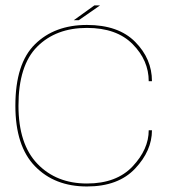

<svg xmlns="http://www.w3.org/2000/svg" viewBox="-20 -687 668 712"><path d="M302.5 4.5Q182.5 4.5 109.8 -70.5Q37 -145.5 37 -295Q37 -451.5 109.8 -523Q182.5 -594.5 302.5 -594.5Q419 -594.5 481.2 -531.8Q543.5 -469 543.5 -386H531.5Q531.5 -463 472 -523.2Q412.5 -583.5 302.5 -583.5Q187.5 -583.5 118 -514Q48.5 -444.5 48.5 -295Q48.5 -152.5 118.8 -79.5Q189 -6.5 302.5 -6.5Q412 -6.5 471.8 -70Q531.5 -133.5 531.5 -204H543.5Q543.5 -128 481 -61.8Q418.5 4.5 302.5 4.5ZM253.5 -612 330 -667H351L272 -612Z"/></svg>

Font: Anybody ExtraExpanded Thin
Style: Regular
Weight: 100
Width: 8
Designer: Tyler Finck
Foundry: Etcetera Type Company
Version: Version 1.010; ttfautohint (v1.8.3) -l 8 -r 50 -G 200 -x 14 